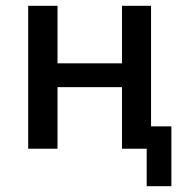

<svg xmlns="http://www.w3.org/2000/svg" viewBox="-20 -512 637 661"><path d="M485 129V0H400V-212H178V0H77V-492H178V-294H400V-492H500V-77H570V129Z"/></svg>

Font: Nunito Sans 10pt SemiCondensed SemiBold
Style: Regular
Weight: 600
Width: 4
Designer: Vernon Adams
Foundry: Vernon Adams
Version: Version 3.101;gftools[0.9.27]